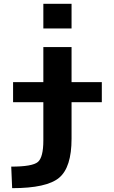

<svg xmlns="http://www.w3.org/2000/svg" viewBox="-20 -771 599 1010"><path d="M208 -621.1V-751H356.4V-621.1ZM48.8 -233.4V-338.9H208V-523.4H356.4V-338.9H515.6V-233.4H356.4V-41Q356.4 109.4 291 164.1Q225.6 218.8 43.9 218.8L39.1 105.5Q150.4 105.5 179.2 81.1Q208 56.6 208 -32.2V-233.4Z"/></svg>

Font: Gen Shin Gothic Bold
Style: Bold
Weight: 700
Designer: [Source Han Sans]
Ryoko NISHIZUKA  (kana & ideographs); Paul D. Hunt (Latin, Greek & Cyrillic); Wenlong ZHANG  (bopomofo
Version: Version 1.002.20150607